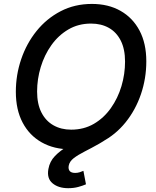

<svg xmlns="http://www.w3.org/2000/svg" viewBox="-20 -758 804 988"><path d="M341.8 10.3Q257.8 10.3 194.6 -25.4Q131.3 -61 96.4 -127.2Q61.5 -193.4 61.5 -285.6Q61.5 -372.6 89.1 -453.6Q116.7 -534.7 168.2 -598.6Q219.7 -662.6 292 -700.2Q364.3 -737.8 453.1 -737.8Q537.6 -737.8 600.3 -702.1Q663.1 -666.5 698 -600.6Q732.9 -534.7 732.9 -442.4Q732.9 -354.5 705.3 -273.4Q677.7 -192.4 626.2 -128.4Q574.7 -64.5 502.7 -27.1Q430.7 10.3 341.8 10.3ZM346.2 -90.8Q411.6 -90.8 463.1 -120.8Q514.6 -150.9 550.5 -201.7Q586.4 -252.4 605 -314.7Q623.5 -377 623.5 -440.9Q623.5 -504.9 601.6 -548.6Q579.6 -592.3 540.3 -614.5Q501 -636.7 448.7 -636.7Q383.3 -636.7 331.8 -606.4Q280.3 -576.2 244.4 -525.6Q208.5 -475.1 189.7 -413.1Q170.9 -351.1 170.9 -287.1Q170.9 -223.1 193.1 -179.4Q215.3 -135.7 254.9 -113.3Q294.4 -90.8 346.2 -90.8ZM331.1 210.4Q280.8 210.4 250.5 185.3Q220.2 160.2 229 111.8Q235.8 72.8 262.9 44.7Q290 16.6 329.8 -6.3Q369.6 -29.3 415.5 -53.5Q461.4 -77.6 507.3 -108.9Q553.2 -140.1 592.3 -184.3Q631.3 -228.5 657.7 -291.3Q684.1 -354 689.5 -442.4H732.9Q728 -346.2 704.6 -275.9Q681.2 -205.6 646.2 -156.7Q611.3 -107.9 570.8 -74.5Q530.3 -41 490 -18.3Q449.7 4.4 415.5 21.7Q381.3 39.1 359.4 55.9Q337.4 72.8 333.5 95.2Q330.6 112.8 338.9 122.3Q347.2 131.8 366.7 131.8Q378.9 131.8 389.9 128.4Q400.9 125 409.2 121.1L422.4 190.4Q405.8 197.8 382.3 204.1Q358.9 210.4 331.1 210.4Z"/></svg>

Font: Inter 17pt Medium
Style: Italic
Weight: 500
Italic angle: -9.3988°
Version: Version 4.001;git-66647c0bb